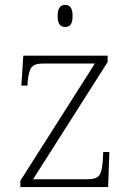

<svg xmlns="http://www.w3.org/2000/svg" viewBox="-20 -763 534 783"><path d="M246 -653C264 -653 276 -663 276 -698C276 -732 264 -743 246 -743C228 -743 215 -732 215 -698C215 -663 228 -653 246 -653ZM63 0H421L426 -143H401L399 -104C394 -51 387 -32 336 -32H115L419 -510V-536H75L67 -414H92L93 -433C100 -487 107 -504 159 -504H367L63 -26Z"/></svg>

Font: Noto Serif Ethiopic ExtraLight
Style: Regular
Weight: 200
Designer: Monotype Design Team
Foundry: Monotype Imaging Inc.
Version: Version 2.102